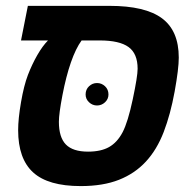

<svg xmlns="http://www.w3.org/2000/svg" viewBox="-20 -626 640 656"><path d="M144 -487.8H51.8L75.2 -606H354Q476.1 -606 533.4 -563.5Q590.8 -521 590.8 -429.2Q590.8 -391.1 576.7 -313.2Q562.5 -235.4 539.3 -175Q516.1 -114.7 478.5 -74Q440.9 -33.2 386.5 -11.7Q332 9.8 255.9 9.8Q144.5 9.8 93.3 -36.9Q42 -83.5 42 -181.2Q42 -220.2 51.8 -276.9Q61.5 -333.5 75.4 -369.9Q89.4 -406.2 107.4 -437.7Q125.5 -469.2 144 -487.8ZM258.8 -487.8Q238.8 -460.4 222.2 -412.6Q205.6 -364.7 193.4 -301Q181.2 -237.3 181.2 -210Q181.2 -156.7 205.1 -132.3Q229 -107.9 280.8 -107.9Q324.7 -107.9 352.5 -123.5Q380.4 -139.2 398.7 -173.8Q417 -208.5 433.6 -286.9Q450.2 -365.2 450.2 -391.1Q450.2 -442.9 419.2 -465.3Q388.2 -487.8 320.8 -487.8ZM272.5 -303.2Q272.5 -320.3 284.2 -331.3Q295.9 -342.3 311.5 -342.3Q327.1 -342.3 338.9 -331.3Q350.6 -320.3 350.6 -303.2Q350.6 -287.6 338.9 -276.6Q327.1 -265.6 311.5 -265.6Q295.9 -265.6 284.2 -276.6Q272.5 -287.6 272.5 -303.2Z"/></svg>

Font: Liberation Mono
Style: Bold Italic
Weight: 700
Italic angle: -12°
Monospace: yes
Designer: Steve Matteson
Foundry: Ascender Corporation
Version: Version 2.1.5